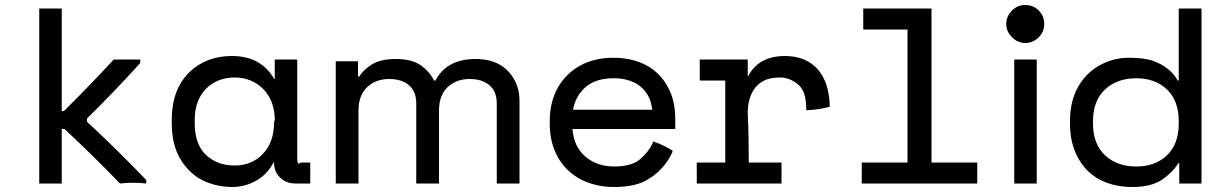

<svg xmlns="http://www.w3.org/2000/svg" viewBox="-20 -734 4893 768"><path d="M238 -218H227V0H137V-700H227V-290H236Q339 -392 435 -496H541Q541 -487 541 -490Q541 -481 541 -484V-480V-482Q438 -368 328 -260V-247Q445 -139 565 -14V-16V-12Q565 -15 565 -6Q565 -9 565 0Q512 -6 460 0Q358 -106 238 -218Z M736 -444Q804 -510 908 -510Q1024 -510 1077 -418H1079V-496H1169V-96Q1169 -85 1174 -78Q1178 -84 1190 -84H1215H1221V0H1162Q1124 0 1100 -24Q1076 -48 1076 -84H1074Q1049 -36 1004 -11Q960 14 908 14Q858 14 813 -3Q767 -20 736 -53Q667 -122 667 -240V-256Q667 -374 736 -444ZM1076 -242Q1076 -248 1079 -254Q1079 -329 1034 -377Q987 -424 919 -424Q849 -424 803 -378Q759 -331 759 -256V-240Q759 -159 802 -116Q848 -72 918 -72Q988 -72 1032 -119Q1076 -166 1076 -242Z M1716 -412H1722Q1767 -498 1882 -498Q1989 -498 2035 -419Q2058 -381 2058 -329V0H1967V-321Q1967 -367 1939 -392Q1910 -418 1858 -418Q1806 -418 1771 -386Q1736 -353 1736 -292V0H1645V-321Q1645 -367 1617 -392Q1588 -418 1536 -418Q1484 -418 1449 -386Q1414 -353 1414 -292V0H1323V-489H1412V-428H1417Q1432 -453 1467 -476Q1501 -498 1564 -498Q1626 -498 1663 -473Q1699 -447 1716 -412Z M2556 -8Q2511 14 2435 14Q2361 14 2300 -18Q2242 -50 2211 -106Q2179 -164 2179 -238V-250Q2179 -325 2211 -383Q2242 -438 2299 -471Q2358 -503 2433 -503Q2508 -503 2565 -473Q2618 -445 2650 -389Q2681 -334 2681 -259V-224V-218H2270Q2275 -148 2321 -108Q2368 -68 2437 -68Q2505 -68 2539 -96Q2573 -124 2591 -162Q2592 -168 2592 -168.5Q2592 -169 2593 -168Q2636 -154 2672 -130Q2670 -133 2669 -124Q2632 -46 2556 -8ZM2543 -387Q2502 -421 2434 -421Q2365 -421 2324 -387Q2282 -351 2272 -295H2589Q2583 -353 2543 -387Z M2779 -496H2971V-430H2973Q3015 -510 3120 -510Q3201 -510 3249 -459Q3296 -407 3299 -312V-309V-307Q3256 -295 3205 -293V-300Q3205 -367 3174 -395Q3139 -424 3101 -424Q3063 -424 3039 -413Q3016 -402 3001 -383Q2971 -346 2971 -281Q2975 -196 2975 -84H3106V0H2767V-84H2881V-412H2779Z M3433 -700H3706V-84H3889V0H3427V-84H3610V-616H3433Z M4081 -562Q4051 -562 4028 -585Q4005 -608 4005 -638Q4005 -669 4028 -692Q4050 -714 4081 -714Q4113 -714 4135 -692Q4157 -670 4157 -638Q4157 -607 4135 -585Q4112 -562 4081 -562ZM4127 0H4037V-496H4127Z M4378 -16Q4323 -46 4292 -103Q4260 -161 4260 -238V-251Q4260 -328 4292 -386Q4323 -441 4377 -472Q4433 -503 4495 -503Q4558 -503 4594 -490Q4661 -465 4691 -412H4695V-700H4786V0H4697V-81H4693Q4672 -46 4628 -15Q4584 14 4510 14Q4435 14 4378 -16ZM4525 -68Q4601 -68 4648 -113Q4695 -158 4695 -240V-249Q4695 -331 4648 -376Q4601 -421 4525 -421Q4448 -421 4400 -376Q4352 -331 4352 -249V-240Q4352 -158 4400 -113Q4448 -68 4525 -68Z"/></svg>

Font: Rilu
Style: Bold
Weight: 500
Designer: Alí Sinisterra
Foundry: Alí Sinisterra
Version: ""